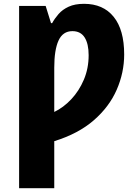

<svg xmlns="http://www.w3.org/2000/svg" viewBox="-20 -745 713 1005"><path d="M420 -725Q520 -725 575 -657Q630 -589 630 -460Q630 -365 591 -275.5Q552 -186 471 -115.5Q390 -45 264 -6V240H80V-714H219L247 -624H253Q266 -648 286.5 -671.5Q307 -695 339.5 -710Q372 -725 420 -725ZM359 -582Q309 -582 286.5 -533Q264 -484 264 -391V-159Q312 -182 353 -225.5Q394 -269 419 -328Q444 -387 444 -456Q444 -516 423 -549Q402 -582 359 -582Z"/></svg>

Font: Noto Sans Disp ExtBd
Style: Regular
Weight: 800
Designer: Monotype Design Team
Foundry: Monotype Imaging Inc.
Version: Version 2.000;GOOG;noto-source:20170915:90ef993387c0; ttfaut